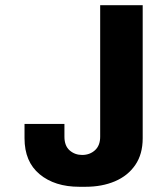

<svg xmlns="http://www.w3.org/2000/svg" viewBox="-20 -706 640 736"><path d="M284 10Q190 10 132 -38Q74 -86 74 -176V-231H227V-182Q227 -147 247 -129.5Q267 -112 295 -112Q324 -112 344 -130Q364 -148 364 -182V-686H527V-176Q527 -115 498.5 -73.5Q470 -32 420.5 -11Q371 10 308 10Z"/></svg>

Font: Chivo Mono
Style: Bold
Weight: 700
Monospace: yes
Designer: Hector Gatti
Foundry: Omnibus-Type
Version: Version 1.008; ttfautohint (v1.8.4.7-5d5b)